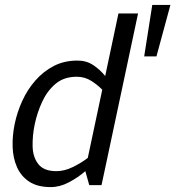

<svg xmlns="http://www.w3.org/2000/svg" viewBox="-20 -755 715 783"><path d="M293 -442Q241 -442 207 -413.5Q173 -385 152.5 -341Q132 -297 122 -250Q112 -203 113 -158.5Q114 -114 136.5 -85.5Q159 -57 210 -57Q243 -57 277.5 -74Q312 -91 338 -111L397 -389Q379 -408 352.5 -425Q326 -442 293 -442ZM463 -700H543L409 -70L394 0H344L328 -57Q298 -31 261 -11.5Q224 8 187 8Q133 8 99.5 -14Q66 -36 49.5 -73Q33 -110 31.5 -156Q30 -202 40 -250Q50 -298 71 -344Q92 -390 124.5 -427Q157 -464 199.5 -486Q242 -508 296 -508Q333 -508 361 -489Q389 -470 409 -445ZM601 -735H675L618 -525H568Z"/></svg>

Font: Epunda Sans
Style: Italic
Weight: 400
Italic angle: -12.0243°
Designer: Simon Atzbach
Foundry: typofactur
Version: Version 2.204; ttfautohint (v1.8.4.7-5d5b)